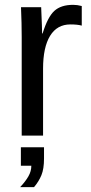

<svg xmlns="http://www.w3.org/2000/svg" viewBox="-20 -558 373 790"><path d="M69.3 0H157.2V-275.4C157.2 -334 166.8 -379 186 -410.4C205.2 -441.8 233.1 -457.5 269.5 -457.5C289.1 -457.5 304.7 -455.9 316.4 -452.6V-533.2C304.4 -536.5 292.5 -538.1 280.8 -538.1C247.6 -538.1 221.8 -529.8 203.6 -513.2C185.4 -496.6 169.3 -465.7 155.3 -420.4H153.3C153.3 -432.5 152 -468.4 149.4 -528.3H66.4C68.4 -483.4 69.3 -442.4 69.3 -405.3ZM161.1 94.2V47.9H65.9V124H108.9C108.9 139 104.9 153.5 96.9 167.5C88.9 181.5 77.6 196.3 63 211.9H120.1C133.1 196.6 143.2 180.3 150.4 162.8C157.6 145.4 161.1 122.6 161.1 94.2Z"/></svg>

Font: Arimo
Style: Regular
Weight: 400
Designer: Steve Matteson
Foundry: Monotype Imaging Inc.
Version: Version 1.32